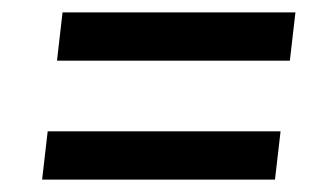

<svg xmlns="http://www.w3.org/2000/svg" viewBox="-20 -466 540 310"><path d="M48 -176 57 -254H433L424 -176ZM72 -368 81 -446H457L448 -368Z"/></svg>

Font: Yekcdsyqcyvpieeyorgstswgcgt
Style: Regular
Weight: 400
Italic angle: -8°
Designer: Carrois Corporate & Edenspiekermann
Foundry: Carrois Corporate GbR & Edenspiekermann AG
Version: Version 2.001